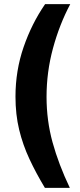

<svg xmlns="http://www.w3.org/2000/svg" viewBox="-20 -752 387 924"><path d="M318 -732Q266 -634 235 -519.8Q204 -405.5 204 -286Q204 -172 233 -66.8Q262 38.5 316 152H196Q153.5 81.5 121.8 13.5Q90 -54.5 72.2 -127.8Q54.5 -201 54.5 -287Q54.5 -412 93.5 -525.2Q132.5 -638.5 197 -732Z"/></svg>

Font: Public Sans Thin ExtraBold
Style: Regular
Weight: 800
Version: Version 1.007